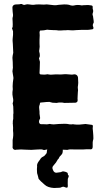

<svg xmlns="http://www.w3.org/2000/svg" viewBox="-20 -750 517 957"><path d="M447 -645 444 -666Q444 -670 443 -671Q440 -677 442 -684Q447 -695 442 -706V-714Q443 -722 435 -723Q432 -723 427 -724Q422 -725 419 -725Q415 -725 407 -724.5Q399 -724 395 -724Q388 -722 382 -724Q366 -727 350 -723Q339 -720 324 -726Q316 -728 300 -728Q291 -728 273 -726Q269 -726 259 -724H250Q244 -724 232 -726Q220 -728 214 -728H212Q204 -726 174 -728Q157 -728 148 -726Q143 -725 125 -728Q115 -730 107 -727Q99 -723 89 -730H83Q79 -728 62 -728Q53 -728 49 -725Q41 -720 42 -710Q42 -704 43 -692.5Q44 -681 45 -675Q45 -669 44 -666Q41 -660 43 -643Q44 -628 43 -615Q43 -614 41.5 -612.5Q40 -611 40 -610V-609Q44 -599 45 -594Q46 -578 43 -556Q42 -551 44 -531Q44 -517 46 -487L43 -472Q43 -470 42.5 -467Q42 -464 42 -462Q43 -455 43.5 -440.5Q44 -426 44 -419Q45 -415 43.5 -406.5Q42 -398 42 -395Q42 -390 44 -381Q46 -372 46 -369Q46 -368 46.5 -365Q47 -362 47 -361Q46 -354 44 -338Q44 -335 43.5 -329Q43 -323 43 -320Q45 -304 42 -291Q41 -280 44 -265Q48 -249 44 -238Q42 -235 44 -230Q44 -227 46 -219Q46 -197 47 -186Q47 -182 46 -180V-158Q46 -156 45 -152.5Q44 -149 44 -147V-140Q43 -133 44 -133Q46 -110 45 -103V-98Q48 -76 43 -52V-37V-21Q41 -13 46.5 -7Q52 -1 62 -4H64Q85 -6 106 -4Q111 -4 121 -3.5Q131 -3 136 -3Q147 -3 169 -5Q187 -7 196 -3Q198 -1 205 -3Q218 -7 232 -6Q236 -5 245 -5Q261 -3 267 -3H278Q280 -3 284 -3.5Q288 -4 291 -4Q294 -4 302 -3.5Q310 -3 314 -3H317Q326 -7 353 -5H382H395Q397 -5 402.5 -5.5Q408 -6 411 -6H425H427Q442 -3 442 -18Q442 -21 442 -25Q442 -29 442 -33.5Q442 -38 442 -40Q442 -46 443 -48Q447 -59 445 -75Q444 -80 444 -89Q444 -93 443 -100Q442 -107 442 -110Q442 -117 443 -121Q443 -128 436 -128Q431 -128 421 -130Q411 -132 406 -132Q400 -132 397 -131Q390 -131 376 -129H361Q353 -129 349 -130Q345 -132 336 -130Q325 -130 323 -131Q316 -133 301 -133Q292 -132 272 -132Q256 -130 248 -130Q245 -130 241 -130.5Q237 -131 235 -131Q228 -133 225 -132Q215 -129 196 -131H184Q180 -131 177 -135Q172 -142 177 -154Q180 -157 180 -162L177 -183V-193Q176 -196 176 -203Q176 -210 175 -214Q175 -222 177 -226Q179 -230 179 -234Q179 -239 184 -239Q188 -239 196 -240Q204 -241 210.5 -241.5Q217 -242 223 -242Q225 -243 228.5 -241.5Q232 -240 234 -240Q240 -238 242 -238Q246 -238 252 -237.5Q258 -237 262 -237Q266 -237 274 -239H289Q291 -239 295 -238Q299 -237 301 -237Q310 -237 327.5 -237.5Q345 -238 353 -238H356Q368 -240 367 -252Q366 -255 367 -271Q368 -287 368 -290Q370 -301 368 -310Q367 -315 369 -325Q370 -329 370 -337Q370 -341 369.5 -348.5Q369 -356 369 -360Q369 -370 362.5 -375.5Q356 -381 346 -379Q340 -377 312 -380H301Q281 -378 272 -379Q261 -380 238 -378Q233 -377 222 -379Q215 -381 211 -379Q207 -378 202 -378Q197 -378 191.5 -378.5Q186 -379 183 -379Q177 -380 177 -387Q177 -391 177.5 -397.5Q178 -404 178 -407Q178 -413 178.5 -425Q179 -437 179 -442Q179 -444 176 -453Q173 -459 176 -463Q180 -470 178 -482Q174 -494 176 -502Q179 -516 177 -533V-552Q179 -577 177 -590L178 -592Q178 -593 178 -594Q179 -599 185 -598Q195 -598 199 -599Q200 -599 215 -602Q217 -602 220.5 -601.5Q224 -601 225 -601Q231 -600 243 -600Q265 -600 272 -598Q273 -598 275 -598Q277 -598 279 -598Q281 -598 282 -598Q287 -599 297 -599H306Q315 -601 334 -599Q343 -598 361 -600Q368 -601 384 -601H413Q416 -601 423 -601.5Q430 -602 433 -603Q451 -603 444 -618Q440 -626 447 -637ZM318 176Q318 174 317.5 164.5Q317 155 318 143V142Q319 140 319 139Q320 138 320 136.5Q320 135 321 134Q325 125 321 124Q318 123 318 115Q316 111 315 110Q311 108 305 106Q297 104 294 104Q293 104 289 105.5Q285 107 283 108L261 111Q249 111 244 97Q238 85 245 77Q257 62 259 60Q264 51 268 45Q274 40 275 35Q276 32 280 28L282 26Q283 24 288 19Q293 14 293 -2Q293 -6 292.5 -7Q292 -8 287 -7Q271 -2 260 -10H255Q254 -10 254 -10L252 -9Q250 -8 226 -8Q217 -9 216 -7.5Q215 -6 214 2Q214 4 213.5 6.5Q213 9 213 11Q213 13 212 14Q203 27 196 30Q188 33 182 41Q181 44 176.5 49.5Q172 55 171 57Q163 69 165 80Q165 82 164.5 86Q164 90 164 93Q164 115 167 120Q168 122 169 127Q170 132 171 135Q171 138 173 142Q174 143 178 147.5Q182 152 184 154Q187 157 193.5 162.5Q200 168 203 171Q218 185 249 187Q253 187 261 186.5Q269 186 273 186Q280 187 289 182Q295 179 301 182Q317 189 317 182L318 179Z"/></svg>

Font: Gutenberg Clean
Style: Regular
Weight: 400
Designer: Nicola Manzari, Bruno Pierini
Foundry: Unio | Creative Solutions
Version: Version 1.001;PS 001.001;hotconv 1.0.88;makeotf.lib2.5.64775